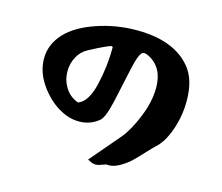

<svg xmlns="http://www.w3.org/2000/svg" viewBox="-107 -919 1214 1050"><g transform="rotate(15 500.0 -394.0)"><path d="M93 -498Q93 -579 153 -643Q209 -703 318 -740.5Q427 -778 544 -778Q756 -778 852 -661Q907 -595 907 -474Q907 -389 879 -309Q851 -229 806 -190Q794 -179 763.5 -146Q733 -113 709 -89.5Q685 -66 650.5 -45.5Q616 -25 586 -25Q577 -25 573 -26Q565 -24 553.5 -19.5Q542 -15 533 -12.5Q524 -10 515 -10Q501 -10 487 -17L469 -26L615 -197Q657 -249 692 -336.5Q727 -424 727 -501Q727 -616 641 -660Q625 -668 614 -668Q610 -668 608 -667Q586 -657 566.5 -565Q547 -473 525 -374Q503 -275 478 -254Q430 -214 366 -214Q326 -214 289 -229Q212 -260 152.5 -337Q93 -414 93 -498ZM235 -464Q235 -414 261 -372Q287 -330 335 -313Q390 -333 415 -438.5Q440 -544 440 -652Q440 -658 433 -658Q418 -658 315 -604Q276 -584 255.5 -546Q235 -508 235 -464Z"/></g></svg>

Font: NaniFont Regular
Style: Regular
Weight: 400
Designer: Nanigashitei
Version: Version 1.036